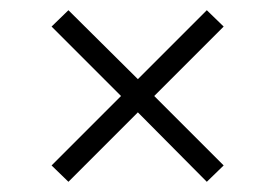

<svg xmlns="http://www.w3.org/2000/svg" viewBox="-20 -473 540 376"><path d="M81 -149 217 -285 81 -421 114 -453 250 -318 385 -453 418 -421 282 -285 418 -149 385 -117 250 -253 114 -117Z"/></svg>

Font: Niramit ExtraLight
Style: Regular
Weight: 200
Designer: Katatrad Aksorn Co.,Ltd.
Foundry: Cadson Demak Co.,Ltd.
Version: Version 1.000; ttfautohint (v1.6)